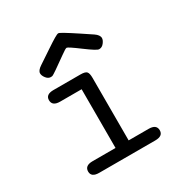

<svg xmlns="http://www.w3.org/2000/svg" viewBox="-153 -759 831 875"><g transform="rotate(-30 262.5 -322.0)"><path d="M78 -30Q78 -61 119 -61H240V-370H127Q86 -370 86 -401Q86 -431 127 -431H269Q294 -431 301.5 -422.5Q309 -414 309 -390V-61H414Q455 -61 455 -30Q455 0 414 0H119Q78 0 78 -30ZM112 -527Q112 -542 135 -557Q166 -578 207 -605Q265 -644 274 -644H276Q284 -644 361 -593Q394 -571 415 -557Q437 -542 437 -526Q437 -515 426.5 -501.5Q416 -488 402 -488H400Q389 -488 335.5 -528Q282 -568 275 -568Q269 -568 243 -549Q164 -492 155 -489Q151 -488 147 -488Q133 -488 122.5 -501.5Q112 -515 112 -527Z"/></g></svg>

Font: CMU Typewriter Text
Style: Regular
Weight: 500
Monospace: yes
Version: Version 0.7.0